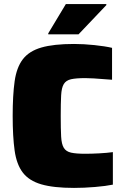

<svg xmlns="http://www.w3.org/2000/svg" viewBox="-20 -911 607 939"><path d="M342 8Q242 8 182 -9.5Q122 -27 91.5 -67Q61 -107 51.5 -175Q42 -243 42 -344Q42 -445 51.5 -513Q61 -581 91.5 -621Q122 -661 182 -678.5Q242 -696 342 -696Q389 -696 441.5 -690.5Q494 -685 528 -677V-521Q467 -526 439 -527.5Q411 -529 397 -529Q352 -529 327.5 -523.5Q303 -518 292 -500Q281 -482 279 -444.5Q277 -407 277 -344Q277 -280 279 -243Q281 -206 292 -188Q303 -170 327.5 -164.5Q352 -159 397 -159Q427 -159 465 -161Q503 -163 532 -167V-8Q498 -1 444.5 3.5Q391 8 342 8ZM216 -743V-748L302 -891H500V-886L364 -743Z"/></svg>

Font: Saira Black
Style: Regular
Weight: 900
Designer: Hector Gatti with collaboration of the Omnibus-Type team
Foundry: Omnibus-Type
Version: Version 1.100; ttfautohint (v1.8.3)